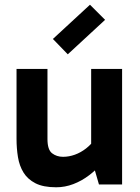

<svg xmlns="http://www.w3.org/2000/svg" viewBox="-20 -781 593 813"><path d="M218 12Q163 12 130 -5Q97 -22 79.5 -50.5Q62 -79 56 -116Q50 -153 50 -193V-489H181V-192Q181 -147 200.5 -132Q220 -117 247 -117Q272 -117 297 -126Q322 -135 344.5 -152.5Q367 -170 382 -193L398 -124H366V-489H497V0H399L372 -93L414 -92Q389 -63 357.5 -39Q326 -15 290.5 -1.5Q255 12 218 12ZM267 -551 204 -616 361 -761 425 -697Z"/></svg>

Font: Gabarito SemiBold
Style: Regular
Weight: 600
Designer: Leandro Assis / Alvaro Franca / Felipe Casaprima
Foundry: Naipe Foundry
Version: Version 1.000